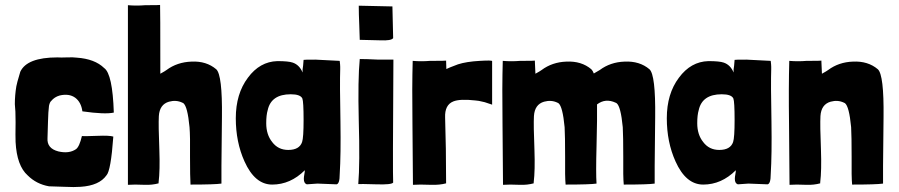

<svg xmlns="http://www.w3.org/2000/svg" viewBox="-20 -744 3633 776"><path d="M410 -35Q381 6 306 11Q281 13 240 11L178 9Q127 0 92 -35Q48 -74 43 -170Q42 -191 43 -250Q43 -299 40 -323Q40 -359 46 -395Q47 -404 62 -454Q89 -512 212 -512Q225 -511 251 -512Q276 -513 290 -511Q363 -506 401 -469Q435 -445 440 -289Q404 -281 313 -294Q308 -331 284 -349Q259 -367 221 -358Q200 -352 187 -336Q181 -331 178 -316Q175 -293 174 -253Q173 -203 172 -186Q169 -144 216 -132Q259 -122 287 -141Q301 -151 311 -194Q320 -193 374 -195Q422 -197 438 -192Q428 -53 410 -35Z M653 -461Q696 -493 754 -495Q814 -498 854 -464Q879 -441 877 -271Q874 -11 875 -2Q848 2 750 2Q748 -28 748 -110Q749 -194 746 -230Q738 -314 721 -327Q721 -328 719 -328Q718 -329 717 -329Q692 -341 663 -333Q625 -322 622 -275Q620 -237 624 -140Q627 -55 621 -7V-3Q595 4 566 3Q522 1 497 3V-723Q532 -720 567 -723Q627 -723 627 -724Q628 -719 628 -446Q648 -457 653 -461Z M1355 -474V-464Q1353 -406 1356 -252Q1358 -119 1353 -40Q1353 -1 1340 1L1263 -2L1220 1Q1208 -3 1208 -21Q1208 -29 1210 -39Q1212 -50 1212 -56Q1154 2 1080 2Q1010 2 968 -92Q933 -170 933 -266Q933 -365 982 -430Q1030 -495 1101 -497Q1146 -497 1163 -491Q1190 -482 1203 -451Q1202 -463 1205 -478Q1207 -496 1207 -502Q1207 -503 1255 -503Q1325 -500 1353 -498Q1355 -482 1355 -474ZM1056 -246Q1056 -200 1080 -170Q1104 -138 1145 -138Q1190 -138 1201 -170Q1207 -188 1207 -259Q1207 -333 1202 -346Q1194 -363 1155 -363Q1076 -363 1062 -299Q1056 -279 1056 -246Z M1570 -503V-500Q1567 -39 1569 -6Q1562 3 1501 1Q1433 -1 1428 0Q1435 -81 1430 -257Q1426 -424 1434 -505V-506Q1429 -505 1462 -505Q1512 -502 1553 -503ZM1566 -718 1569 -590Q1562 -579 1517 -581L1434 -583Q1434 -597 1432 -644Q1430 -687 1430 -721Z M1784 -465Q1791 -469 1831 -484Q1865 -495 1919 -498Q1969 -501 1969 -497V-321L1939 -331Q1911 -338 1901 -338Q1839 -345 1812 -334Q1777 -320 1779 -269Q1783 -146 1783 -7V-3Q1757 4 1723 3Q1673 1 1649 3L1647 -243Q1645 -394 1648 -498Q1683 -495 1718 -498Q1783 -498 1783 -499Z M2169 -461Q2212 -493 2269 -495Q2330 -498 2370 -464Q2376 -458 2380 -447L2404 -461Q2447 -493 2504 -495Q2565 -498 2605 -464Q2630 -441 2628 -271Q2625 -11 2626 -2Q2599 2 2501 2Q2498 -28 2499 -110Q2499 -194 2497 -230Q2489 -314 2472 -327Q2471 -328 2470 -328Q2468 -329 2468 -329Q2427 -348 2393 -322Q2394 -273 2391 -153Q2388 -44 2391 -2Q2364 2 2266 2Q2263 -28 2264 -110Q2264 -194 2262 -230Q2254 -314 2237 -327Q2236 -328 2235 -328Q2233 -329 2233 -329Q2208 -341 2179 -333Q2141 -322 2138 -275Q2136 -237 2140 -140Q2143 -55 2137 -7V-3Q2111 4 2082 3Q2038 1 2013 3L2011 -243Q2009 -394 2012 -498Q2047 -495 2082 -498Q2142 -498 2142 -499Q2141 -509 2144 -446Q2164 -457 2169 -461Z M3097 -474V-464Q3095 -406 3098 -252Q3100 -119 3095 -40Q3095 -1 3082 1L3005 -2L2962 1Q2950 -3 2950 -21Q2950 -29 2952 -39Q2954 -50 2954 -56Q2896 2 2822 2Q2752 2 2710 -92Q2675 -170 2675 -266Q2675 -365 2724 -430Q2772 -495 2843 -497Q2888 -497 2905 -491Q2932 -482 2945 -451Q2944 -463 2947 -478Q2949 -496 2949 -502Q2949 -503 2997 -503Q3067 -500 3095 -498Q3097 -482 3097 -474ZM2798 -246Q2798 -200 2822 -170Q2846 -138 2887 -138Q2932 -138 2943 -170Q2949 -188 2949 -259Q2949 -333 2944 -346Q2936 -363 2897 -363Q2818 -363 2804 -299Q2798 -279 2798 -246Z M3327 -461Q3370 -493 3427 -495Q3488 -498 3528 -464Q3553 -441 3551 -271Q3548 -11 3549 -2Q3522 2 3424 2Q3421 -28 3422 -110Q3422 -194 3420 -230Q3412 -314 3395 -327Q3394 -328 3393 -328Q3391 -329 3391 -329Q3366 -341 3337 -333Q3299 -322 3296 -275Q3294 -237 3298 -140Q3301 -55 3295 -7V-3Q3269 4 3240 3Q3196 1 3171 3L3169 -243Q3167 -394 3170 -498Q3205 -495 3240 -498Q3300 -498 3300 -499Q3299 -509 3302 -446Q3322 -457 3327 -461Z"/></svg>

Font: Londrina Solid
Style: Regular
Weight: 400
Designer: Marcelo Magalhaes
Foundry: Marcelo Magalh„es
Version: Version 1.001 2011